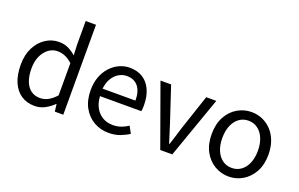

<svg xmlns="http://www.w3.org/2000/svg" viewBox="-95 -1190 2486 1597"><g transform="rotate(20 1148.5 -391.5)"><path d="M276.6 13.4Q208.7 13.4 158.3 -19.9Q107.9 -53.1 80.3 -116.8Q52.8 -180.4 52.8 -271Q52.8 -359.1 85.8 -423.2Q118.9 -487.2 172.6 -522Q226.3 -556.8 288.4 -556.8Q336 -556.8 370.6 -540.2Q405.3 -523.6 440.6 -493.5L436.4 -587V-796H527.8V0H453L444.9 -64.1H442.1Q410.2 -32.3 368.2 -9.5Q326.1 13.4 276.6 13.4ZM296.8 -63.7Q335 -63.7 368.9 -82.2Q402.8 -100.8 436.4 -137.9V-422.9Q402.4 -454.1 370 -467.1Q337.5 -480.1 303.5 -480.1Q260.6 -480.1 225.1 -453.7Q189.6 -427.3 168.4 -380.6Q147.3 -333.9 147.3 -271.8Q147.3 -206.8 164.9 -160.1Q182.5 -113.4 216.1 -88.5Q249.7 -63.7 296.8 -63.7Z M931.7 13.4Q859.5 13.4 800.4 -20.6Q741.3 -54.6 706.4 -118.2Q671.6 -181.9 671.6 -271Q671.6 -337.5 691.6 -390.1Q711.7 -442.7 746.5 -480.1Q781.4 -517.6 825 -537.2Q868.6 -556.8 915.4 -556.8Q984.6 -556.8 1032.8 -525.7Q1081 -494.5 1106.4 -437.1Q1131.9 -379.7 1131.9 -301.7Q1131.9 -287.4 1130.9 -274.1Q1130 -260.7 1127.6 -249.7H761.9Q765 -192.4 788.3 -149.8Q811.7 -107.2 851.1 -83.5Q890.4 -59.8 942.3 -59.8Q981.8 -59.8 1014.5 -71.2Q1047.1 -82.7 1077.5 -103.1L1110.3 -42.5Q1074.8 -19.4 1031 -3Q987.2 13.4 931.7 13.4ZM760.7 -315.5H1051.7Q1051.7 -397.1 1016.2 -440.3Q980.8 -483.6 916.5 -483.6Q878.5 -483.6 845.1 -463.9Q811.7 -444.3 789.2 -406.9Q766.7 -369.6 760.7 -315.5Z M1386.1 0 1190.4 -543.4H1284.6L1387.2 -233.8Q1400 -194.2 1412.6 -153.6Q1425.3 -113 1437.5 -74.1H1441.9Q1454.7 -113 1467.3 -153.6Q1480 -194.2 1491.8 -233.8L1595.3 -543.4H1684.6L1492.7 0Z M1994.1 13.4Q1927.6 13.4 1870 -20.3Q1812.4 -54 1777.5 -117.6Q1742.6 -181.2 1742.6 -271Q1742.6 -361.9 1777.5 -425.7Q1812.4 -489.4 1870 -523.1Q1927.6 -556.8 1994.1 -556.8Q2043.9 -556.8 2089.3 -537.7Q2134.7 -518.6 2169.8 -481.9Q2204.8 -445.3 2225 -392.1Q2245.3 -338.9 2245.3 -271Q2245.3 -181.2 2210.1 -117.6Q2174.8 -54 2117.7 -20.3Q2060.7 13.4 1994.1 13.4ZM1994.1 -62.9Q2041.2 -62.9 2076.7 -88.9Q2112.2 -114.9 2132 -161.8Q2151.7 -208.7 2151.7 -271Q2151.7 -333.8 2132 -380.8Q2112.2 -427.8 2076.7 -454.2Q2041.2 -480.5 1994.1 -480.5Q1947.1 -480.5 1911.6 -454.2Q1876.1 -427.8 1856.4 -380.8Q1836.8 -333.8 1836.8 -271Q1836.8 -208.7 1856.4 -161.8Q1876.1 -114.9 1911.6 -88.9Q1947.1 -62.9 1994.1 -62.9Z"/></g></svg>

Font: Noto Sans SC Thin
Style: Regular
Weight: 100
Designer: Ryoko NISHIZUKA 西塚涼子 (kana, bopomofo & ideographs); Paul D. Hunt (Latin, Greek & Cyrillic); Sandoll Communications 산돌커뮤니
Foundry: Adobe
Version: Version 2.004-H2;hotconv 1.0.118;makeotfexe 2.5.65603